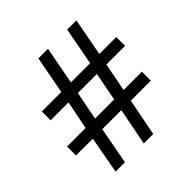

<svg xmlns="http://www.w3.org/2000/svg" viewBox="-186 -866 1018 1018"><g transform="rotate(-45 323.0 -357.0)"><path d="M480 -436 449 -276H586V-209H436L395 0H324L365 -209H222L183 0H113L151 -209H25V-276H164L196 -436H62V-502H208L248 -714H320L280 -502H424L464 -714H533L493 -502H620V-436ZM235 -276H378L409 -436H266Z"/></g></svg>

Font: lguzrati05
Style: Book
Weight: 400
Designer: Jelle Bosma - Monotype Design Team, Universal Thirst
Foundry: Monotype Imaging Inc.
Version: Version 2.106